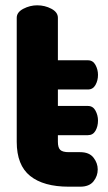

<svg xmlns="http://www.w3.org/2000/svg" viewBox="-20 -703 406 723"><path d="M239 0Q144 0 93.5 -40.5Q43 -81 43 -169V-636Q43 -657 68 -670Q93 -683 120 -683Q149 -683 173.5 -670Q198 -657 198 -636V-476H311Q330 -476 339.5 -458.5Q349 -441 349 -421Q349 -400 339.5 -383Q330 -366 311 -366H198V-304H311Q330 -304 339.5 -286.5Q349 -269 349 -249Q349 -227 339.5 -210.5Q330 -194 311 -194H198V-169Q198 -147 207 -138.5Q216 -130 239 -130H282Q316 -130 332 -109.5Q348 -89 348 -65Q348 -40 332 -20Q316 0 282 0Z"/></svg>

Font: Dosis ExtraBold
Style: Regular
Weight: 800
Designer: EdgarTolentino, PabloImpallari, IginoMarini
Foundry: EdgarTolentino, PabloImpallari, IginoMarini
Version: Version 3.001; ttfautohint (v1.8.2)